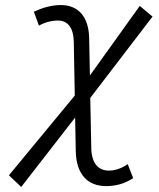

<svg xmlns="http://www.w3.org/2000/svg" viewBox="-20 -723 626 756"><path d="M63.5 13.2 275.9 -260.3 278.3 -127.9C280.3 -35.2 326.2 9.8 397.9 9.8C433.6 9.8 468.8 1.5 504.4 -21.5L482.9 -76.7C458 -59.6 433.1 -51.3 408.7 -51.3C366.7 -51.3 340.3 -80.6 339.4 -140.6L335.4 -337.4L580.6 -657.7L530.3 -699.7L334 -425.8L331.1 -571.8C329.6 -660.2 285.6 -703.1 219.7 -703.1C190.4 -703.1 154.8 -696.3 113.3 -676.8L133.3 -622.1C158.2 -635.7 183.1 -642.1 209 -642.1C245.6 -642.1 269.5 -614.7 270.5 -559.1L274.4 -346.7L15.1 -32.7Z"/></svg>

Font: Cascadia Code NF Light
Style: Italic
Weight: 300
Italic angle: -10°
Monospace: yes
Designer: Aaron Bell
Foundry: Saja Typeworks
Version: Version 2404.023